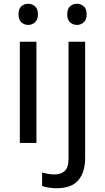

<svg xmlns="http://www.w3.org/2000/svg" viewBox="-20 -757 556 1017"><path d="M130 -737Q150 -737 165.5 -723.5Q181 -710 181 -681Q181 -653 165.5 -639Q150 -625 130 -625Q108 -625 93 -639Q78 -653 78 -681Q78 -710 93 -723.5Q108 -737 130 -737ZM173 -536V0H85V-536ZM336 -681Q336 -710 351 -723.5Q366 -737 388 -737Q408 -737 423.5 -723.5Q439 -710 439 -681Q439 -653 423.5 -639Q408 -625 388 -625Q366 -625 351 -639Q336 -653 336 -681ZM280 240Q255 240 236 236.5Q217 233 203 228V157Q218 161 234 164Q250 167 269 167Q301 167 322 149.5Q343 132 343 83V-536H431V80Q431 155 395 197.5Q359 240 280 240Z"/></svg>

Font: Noto Sans Old Turkic
Style: Regular
Weight: 400
Designer: Monotype Design Team
Foundry: Monotype Imaging Inc.
Version: Version 2.003; ttfautohint (v1.8.4.7-5d5b)